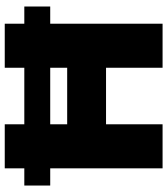

<svg xmlns="http://www.w3.org/2000/svg" viewBox="31 -725 694 796"><g transform="rotate(-90 378.0 -327.0)"><path d="M6.8 -465.8V-573.2H749V-465.8ZM495.1 0V-654.3H677.7V0ZM78.1 0V-654.3H260.7V0ZM241.2 -234.4V-395.5H522.5V-234.4Z"/></g></svg>

Font: Sen ExtraBold
Style: Regular
Weight: 800
Version: Version 2.000;gftools[0.9.31]